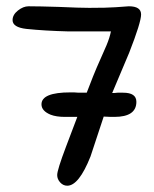

<svg xmlns="http://www.w3.org/2000/svg" viewBox="-20 -591 489 611"><path d="M194 0Q181 0 171.5 -10.5Q162 -21 162 -34Q162 -50 190 -124L226 -219H207H187Q159 -219 141 -226Q112 -238 112 -259Q112 -297 204 -297Q209 -297 215.5 -297Q222 -297 230 -296H256Q265 -320 276 -347.5Q287 -375 301 -406L319 -447Q324 -459 327.5 -470Q331 -481 333 -491H199Q160 -492 126.5 -494Q93 -496 64 -499Q20 -504 20 -527Q20 -544 37 -557.5Q54 -571 71 -571Q88 -571 112 -570.5Q136 -570 168 -569Q233 -566 264 -566Q292 -566 313 -566.5Q334 -567 348 -568L390 -571Q429 -571 429 -545Q429 -520 391 -423L337 -295Q339 -295 343 -295Q347 -295 354 -296H372Q414 -296 414 -267Q414 -219 344 -219Q342 -219 333 -219Q324 -219 310 -220L268 -93Q231 0 194 0Z"/></svg>

Font: Dongol
Style: Regular
Weight: 400
Designer: Abdo Mohamed and Ibrahim Hamdi
Foundry: Protype Foundry
Version: Version 1.000;hotconv 1.0.109;makeotfexe 2.5.65596